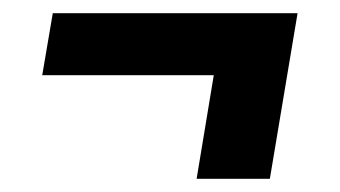

<svg xmlns="http://www.w3.org/2000/svg" viewBox="-20 -407 515 291"><path d="M278 -136 304 -293H44L60 -387H431L389 -136Z"/></svg>

Font: Iosevka QP
Style: Bold Italic
Weight: 700
Italic angle: -9°
Designer: Belleve Invis
Foundry: Belleve Invis
Version: Version 20.0.0; ttfautohint (v1.8.4)